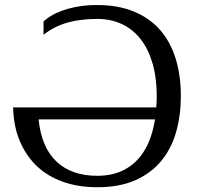

<svg xmlns="http://www.w3.org/2000/svg" viewBox="-20 -747 811 777"><path d="M373.5 -670.4Q304.7 -670.4 252 -655.3Q199.2 -640.1 156.2 -606.4V-660.6Q168.5 -671.9 188 -683.6Q207.5 -695.3 234.4 -704.8Q261.2 -714.4 295.9 -720.5Q330.6 -726.6 373.5 -726.6Q458 -726.6 521.5 -700.4Q585 -674.3 627.2 -626.5Q669.4 -578.6 690.7 -510.3Q711.9 -441.9 711.9 -357.9Q711.9 -281.2 693.1 -214.1Q674.3 -147 633.5 -96.9Q592.8 -46.9 528.6 -18.1Q464.4 10.7 373.5 10.7Q313 10.7 264.4 -2.2Q215.8 -15.1 178.2 -37.6Q140.6 -60.1 113.5 -90.8Q86.4 -121.6 68.6 -157.5Q50.8 -193.4 42.2 -232.9Q33.7 -272.5 33.2 -312.5H612.3Q614.3 -334.5 614.3 -357.9Q614.3 -432.1 597.4 -490.2Q580.6 -548.3 549.3 -588.4Q518.1 -628.4 473.6 -649.4Q429.2 -670.4 373.5 -670.4ZM209 -92.8Q270 -35.6 373.5 -35.6Q434.1 -35.6 479.2 -58.1Q524.4 -80.6 554.4 -122.6Q584.5 -164.6 599.1 -224.1Q604 -243.2 607.4 -263.7H136.2Q147.9 -149.9 209 -92.8Z"/></svg>

Font: Arian Grqi
Style: Regular
Weight: 400
Designer: Ruben Hakobyan (Tarumian)
Foundry: Ruben Hakobyan (Tarumian)
Version: Version 1.003